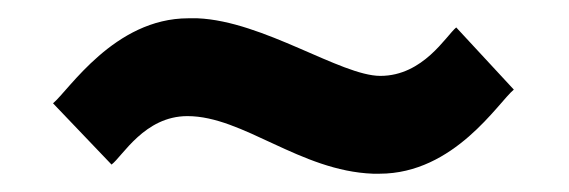

<svg xmlns="http://www.w3.org/2000/svg" viewBox="-20 -455 622 210"><path d="M396 -372C353 -372 268 -432 196 -435H186C105 -435 55 -356 38 -342L102 -275C114 -284 138 -328 185 -328C246 -328 308 -268 388 -265H395C477 -265 525 -343 542 -357L479 -425C468 -416 443 -372 396 -372Z"/></svg>

Font: Bluebird
Style: Regular
Weight: 400
Designer: Jasper
Foundry: Cannot Into Space Fonts
Version: Version 0.98